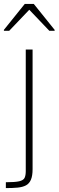

<svg xmlns="http://www.w3.org/2000/svg" viewBox="-32 -764 300 984"><path d="M-2 200V170Q45 170 66.5 165Q88 160 94 147.5Q100 135 100 113V-510H135V103Q135 137 126.5 157Q118 177 101 186Q84 195 58.5 197.5Q33 200 -2 200ZM-12 -606V-611L95 -744H141L248 -611V-606H221L118 -714L15 -606Z"/></svg>

Font: Saira Thin Thin
Style: Regular
Weight: 250
Version: Version 1.101